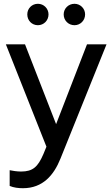

<svg xmlns="http://www.w3.org/2000/svg" viewBox="-20 -773 593 1013"><path d="M101 220C206 220 264 151 299 64L542 -539H439L276 -118L112 -539H11L225 1L209 40C180 107 154 132 91 132C69 132 45 128 31 125V208C52 217 77 220 101 220ZM124 -697C124 -665 148 -640 180 -640C211 -640 236 -665 236 -697C236 -728 211 -753 180 -753C148 -753 124 -728 124 -697ZM316 -697C316 -665 341 -640 373 -640C404 -640 429 -665 429 -697C429 -728 404 -753 373 -753C341 -753 316 -728 316 -697Z"/></svg>

Font: Mluvka Medium
Style: Regular
Weight: 500
Designer: Modified by Jiří Krblich, Original typeface by Gumpita Rahayu
Foundry: Gumpita Rahayu & Jiří Krblich
Version: Version 2.000;Glyphs 3.1.1 (3134)